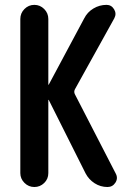

<svg xmlns="http://www.w3.org/2000/svg" viewBox="-20 -750 540 770"><path d="M61.5 -55.7V-673.8Q61.5 -697.3 78.1 -713.9Q94.7 -730.5 117.7 -730.5Q140.6 -730.5 157.2 -713.9Q173.8 -697.3 173.8 -673.8V-411.1V-410.2Q175.8 -410.2 175.8 -411.1L317.4 -675.8Q330.1 -701.2 354.5 -715.8Q378.9 -730.5 407.2 -730.5Q426.8 -730.5 437.5 -712.9Q448.2 -695.3 438.5 -676.8L280.3 -391.6Q275.4 -381.8 280.3 -372.1L444.3 -53.7Q454.1 -35.2 442.9 -17.6Q431.6 0 411.1 0Q382.8 0 359.4 -15.1Q335.9 -30.3 323.2 -54.7L175.8 -348.6Q175.8 -349.6 173.8 -349.6V-348.6V-55.7Q173.8 -32.2 157.2 -16.1Q140.6 0 117.7 0Q94.7 0 78.1 -16.6Q61.5 -33.2 61.5 -55.7Z"/></svg>

Font: Rounded-X Mgen+ 1m medium
Style: Regular
Weight: 500
Designer: [Source Han Sans]
Ryoko NISHIZUKA  (kana & ideographs); Paul D. Hunt (Latin, Greek & Cyrillic); Wenlong ZHANG  (bopomofo
Version: Version 1.059.20150602